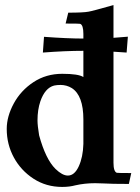

<svg xmlns="http://www.w3.org/2000/svg" viewBox="-20 -718 548 750"><path d="M245.1 -32.2Q271 -32.2 287.6 -68.1Q304.2 -104 305.7 -155.8V-251Q305.7 -345.2 260.3 -374Q240.2 -386.2 216.3 -386.2Q202.6 -386.2 191.4 -383.8Q155.8 -374.5 137.7 -322.3Q126.5 -289.6 126.5 -247.6Q126.5 -227.5 132.8 -189.5Q158.2 -96.2 196.8 -58.1Q223.6 -32.2 245.1 -32.2ZM223.1 12.2Q160.2 12.2 110.8 -20Q61.5 -52.2 33.9 -103.3Q6.3 -154.3 6.3 -214.4Q6.3 -263.2 33.9 -314Q61.5 -364.7 110.8 -397.2Q160.2 -429.7 223.1 -429.7Q286.6 -429.7 305.7 -417V-519.5Q235.4 -519.5 147.5 -512.7L151.9 -574.2Q243.2 -567.4 305.7 -567.4V-585.4Q305.7 -620.6 293 -625Q289.1 -626 236.3 -626L246.6 -668.5Q305.7 -668.5 325.7 -672.4Q338.9 -674.3 423.3 -698.2V-570.3L479.5 -574.7L474.6 -512.7Q429.2 -516.1 423.3 -516.1V-82.5Q423.3 -47.4 436.5 -43Q439.9 -42 492.7 -42L483.4 0.5Q415 0.5 382.8 -1.5Q365.2 -2.4 351.6 -2.4Q311 -2.4 274.4 5.9Q251.5 12.2 223.1 12.2Z"/></svg>

Font: Quaaykop
Style: Bold
Weight: 700
Designer: Tup Wanders
Foundry: Free font, DO NOT SELL
Version: Version 1.00;July 31, 2023;FontCreator 11.5.0.2430 64-bit